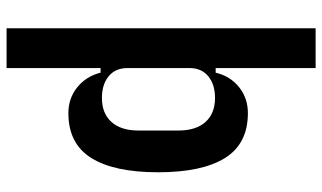

<svg xmlns="http://www.w3.org/2000/svg" viewBox="-218 -562 980 584"><g transform="rotate(90 272.0 -270.0)"><path d="M66 -740H187V-436H201Q212 -481 245.5 -507.5Q279 -534 324 -534Q417 -534 460.5 -464.5Q504 -395 504 -261Q504 -127 460.5 -57.5Q417 12 324 12Q279 12 245.5 -15Q212 -42 201 -86H187V200H66ZM278 -90Q325 -90 351 -119Q377 -148 377 -201V-323Q377 -376 351 -405Q325 -434 278 -434Q237 -434 212 -413.5Q187 -393 187 -356V-168Q187 -131 212 -110.5Q237 -90 278 -90Z"/></g></svg>

Font: IBM Plex Sans Condensed SemiBold
Style: Regular
Weight: 600
Width: 3
Designer: Mike Abbink, Paul van der Laan, Pieter van Rosmalen
Foundry: Bold Monday
Version: Version 1.3